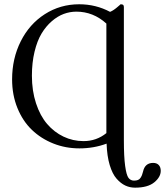

<svg xmlns="http://www.w3.org/2000/svg" viewBox="-20 -678 765 890"><path d="M334 -624Q304.2 -624 275.6 -613.5Q247.1 -603 220 -579.6Q192.9 -556.2 172.6 -522.5Q152.3 -488.8 140.1 -438.2Q127.9 -387.7 127.9 -327.1Q127.9 -256.8 147 -199Q166 -141.1 198.5 -103.3Q231 -65.4 274.4 -44.7Q317.9 -23.9 367.2 -23.9Q427.2 -23.9 473.1 -61V-568.8Q412.1 -624 334 -624ZM474.1 -12.2Q415 9.8 348.1 9.8Q283.7 9.8 226.8 -12.9Q169.9 -35.6 127.7 -76.2Q85.4 -116.7 60.8 -177.2Q36.1 -237.8 36.1 -310.1Q36.1 -406.7 76.2 -486.6Q116.2 -566.4 187.7 -612.3Q259.3 -658.2 347.2 -658.2Q424.3 -658.2 490.2 -623Q494.1 -624.5 499 -627.2Q503.9 -629.9 507.8 -632.6Q511.7 -635.3 517.1 -639.4Q522.5 -643.6 525.1 -646Q527.8 -648.4 533 -652.8Q538.1 -657.2 539.1 -658.2Q547.9 -658.2 551 -655.3Q554.2 -652.3 554.2 -645V-28.8Q554.2 48.8 560.1 91.1Q565.9 133.3 575.4 146.2Q585 159.2 601.1 159.2Q612.3 159.2 619.6 156.2Q627 153.3 631.6 146Q636.2 138.7 638.2 133.3Q640.1 127.9 643.1 117.2Q651.9 77.1 689.9 77.1Q706.5 77.1 715.8 86.9Q725.1 96.7 725.1 113.8Q725.1 142.6 695.1 167.2Q665 191.9 606 191.9Q582 191.9 561 182.1Q540 172.4 520.5 150.4Q501 128.4 488.5 86.9Q476.1 45.4 474.1 -12.2Z"/></svg>

Font: Common Serif Medium
Style: Regular
Weight: 500
Designer: Philipp H. Poll, Khaled Hosny
Foundry: Stefan Peev, Context Ltd.
Version: Version 1.026